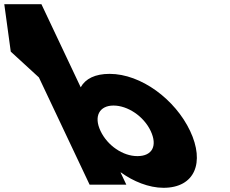

<svg xmlns="http://www.w3.org/2000/svg" viewBox="-303 -880 1095 915"><path d="M603 -256C673.9 -106 626.1 15 476.1 15C406.1 15 331.4 -16 273.6 -58H271.6L299 0H124L-117.6 -511L-251.7 -634L-282.6 -860H-105.6L81.6 -464C104.3 -505 150.4 -528 219.4 -528C369.4 -528 532.1 -406 603 -256ZM415 -256C381.4 -327 304.8 -377 237.8 -377C171.8 -377 142.4 -327 176 -256C209.1 -186 282.7 -136 351.7 -136C423.7 -136 448.1 -186 415 -256Z"/></svg>

Font: Hussar
Style: BdOpOblFive
Weight: 700
Foundry: Cannot Into Space Fonts
Version: Version 2.00